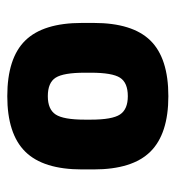

<svg xmlns="http://www.w3.org/2000/svg" viewBox="3 -782 493 540"><g transform="rotate(-90 250.0 -511.5)"><path d="M250 -285Q144 -285 94 -335.5Q44 -386 44 -495V-528Q44 -637 94 -687.5Q144 -738 250 -738Q357 -738 406.5 -687.5Q456 -637 456 -528V-495Q456 -386 406.5 -335.5Q357 -285 250 -285ZM250 -399Q288 -399 302 -421Q316 -443 316 -503V-520Q316 -580 302 -602Q288 -624 250 -624Q213 -624 198.5 -602Q184 -580 184 -520V-503Q184 -443 198.5 -421Q213 -399 250 -399Z"/></g></svg>

Font: M PLUS 1 Code
Style: Bold
Weight: 700
Designer: Coji Morishita
Foundry: UNDERFOREST DESIGN
Version: Version 1.002